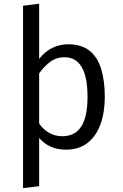

<svg xmlns="http://www.w3.org/2000/svg" viewBox="-20 -788 655 1026"><path d="M189.2 -768.2V-473.3Q250.8 -551.3 344.6 -551.3Q416.4 -551.3 459.2 -516.4Q502.1 -481.5 521 -418.2Q540 -354.9 540 -270.3Q540 -188.7 517.2 -124.9Q494.4 -61 448.2 -24.6Q402.1 11.8 331.8 11.8Q243.1 11.8 189.2 -50.8V206.7L103.1 217.4V-757.4ZM324.1 -482.1Q279.5 -482.1 245.1 -455.1Q210.8 -428.2 189.2 -395.4V-127.7Q210.3 -96.4 242.3 -78.2Q274.4 -60 312.8 -60Q380 -60 413.8 -111.3Q447.7 -162.6 447.7 -270.8Q447.7 -482.1 324.1 -482.1Z"/></svg>

Font: FiraCode Nerd Font
Style: Regular
Weight: 400
Designer: Carrois Corporate, Edenspiekermann AG, Nikita Prokopov
Foundry: Carrois Corporate, Edenspiekermann AG, Nikita Prokopov
Version: Version 6.002;Nerd Fonts 2.2.2